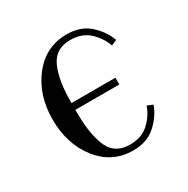

<svg xmlns="http://www.w3.org/2000/svg" viewBox="-118 -572 672 688"><g transform="rotate(-30 218.0 -228.0)"><path d="M244 12Q157 12 102.5 -57.5Q48 -127 48 -228Q48 -329 102.5 -398.5Q157 -468 244 -468Q302 -468 338 -435Q374 -402 388 -362L365 -352Q354 -386 324 -415Q294 -444 244 -444Q183 -444 159.5 -391.5Q136 -339 136 -246H318V-218H136Q136 -170 140.5 -135.5Q145 -101 156 -71.5Q167 -42 189 -27Q211 -12 244 -12Q294 -12 324 -41Q354 -70 365 -104L388 -94Q374 -54 338 -21Q302 12 244 12Z"/></g></svg>

Font: Old Standard TT
Style: Regular
Weight: 400
Designer: Alexey Kryukov <alexios@thessalonica.org.ru>
Version: Version 2.2